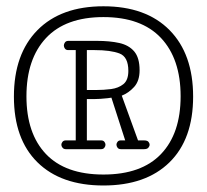

<svg xmlns="http://www.w3.org/2000/svg" viewBox="-20 -585 645 599"><path d="M302.7 -6.3Q170.4 -6.3 96.9 -78.6Q23.4 -150.9 23.4 -283.7Q23.4 -416.5 96.9 -491Q170.4 -565.4 302.7 -565.4Q435.5 -565.4 509 -491Q582.5 -416.5 582.5 -283.7Q582.5 -150.9 508.8 -78.6Q435.1 -6.3 302.7 -6.3ZM302.7 -40.5Q421.4 -40.5 482.4 -104.5Q543.5 -168.5 543.5 -284.7Q543.5 -401.4 482.2 -466.6Q420.9 -531.7 302.7 -531.7Q184.6 -531.7 123.5 -466.3Q62.5 -400.9 62.5 -284.7Q62.5 -168.5 123.3 -104.5Q184.1 -40.5 302.7 -40.5ZM185.5 -119.6Q178.7 -119.6 175 -124.3Q171.4 -128.9 171.4 -133.3Q171.4 -138.2 175 -142.6Q178.7 -147 185.1 -147H216.3V-428.7H192.9Q186 -428.7 182.6 -433.3Q179.2 -438 179.2 -442.9Q179.2 -447.8 182.6 -452.6Q186 -457.5 193.4 -457.5H282.2Q322.3 -457.5 352.1 -450.9Q381.8 -444.3 398.7 -424.6Q415.5 -404.8 415.5 -365.7Q415.5 -332.5 398.4 -313.7Q381.3 -294.9 359.9 -286.6L410.6 -147H428.7Q439.5 -147 443.1 -142.6Q446.8 -138.2 446.8 -133.8Q446.8 -128.9 442.9 -124.3Q439 -119.6 429.2 -119.6H357.4Q350.1 -119.6 346.7 -124.3Q343.3 -128.9 343.3 -133.8Q343.3 -138.2 346.7 -142.6Q350.1 -147 356.4 -147H370.6L327.6 -280.3Q326.2 -279.8 315.4 -278.6Q304.7 -277.3 292.7 -276.6Q280.8 -275.9 273.9 -275.9H251V-147H295.4Q302.2 -147 305.7 -142.6Q309.1 -138.2 309.1 -133.3Q309.1 -128.9 305.7 -124.3Q302.2 -119.6 295.4 -119.6ZM251 -304.2H279.8Q303.2 -304.2 326.4 -307.1Q349.6 -310.1 365 -322.5Q380.4 -335 380.4 -363.8Q380.4 -407.7 352.8 -418.2Q325.2 -428.7 275.4 -428.7H251Z"/></svg>

Font: Cutive Mono
Style: Regular
Weight: 400
Designer: Vernon Adams
Foundry: Vernon Adams
Version: Version 1.110; ttfautohint (v1.8.4.7-5d5b)